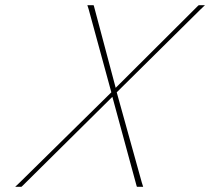

<svg xmlns="http://www.w3.org/2000/svg" viewBox="-20 -730 810 740"><path d="M425.9 -391.5 741.5 -706 746 -710H770L753.1 -694L429.9 -374.2L526.7 -26L531.8 -10H507.8L506.3 -14L413.1 -356.8L67 -14L62.5 -10H38.5L55.4 -26L409.1 -374.2L321.8 -694L316.7 -710H340.7L342.2 -706Z"/></svg>

Font: Nordica Plus
Style: NordicaClassicUltLtCondObl
Weight: 300
Version: Version 1.01